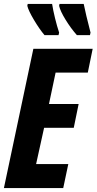

<svg xmlns="http://www.w3.org/2000/svg" viewBox="-24 -964 495 984"><path d="M276 -784 279 -797Q268 -830 258 -871Q248 -912 243 -944H118L116 -934Q122 -909 150 -862Q178 -815 204 -784ZM437 -784 440 -797Q427 -846 418.5 -883Q410 -920 405 -944H281L279 -934Q285 -907 312 -863Q339 -819 370 -784ZM300 0 326 -123H161L202 -309H354L379 -431H227L261 -592H426L451 -714H147L-4 0Z"/></svg>

Font: Noto Sans UI Condensed ExtraBold
Style: Italic
Weight: 800
Width: 3
Designer: Monotype Design Team
Foundry: Monotype Imaging Inc.
Version: 1.001